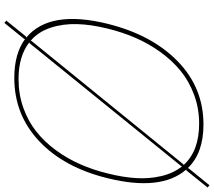

<svg xmlns="http://www.w3.org/2000/svg" viewBox="-68 -818 939 842"><g transform="rotate(90 401.0 -396.5)"><path d="M700.2 -731.9 703.1 -732.9Q641.6 -800.8 522 -800.8Q455.1 -800.8 395.5 -778.8Q335.9 -756.8 290.3 -719.5Q244.6 -682.1 207.5 -630.6Q170.4 -579.1 145.5 -521.5Q120.6 -463.9 105 -399.9Q86.9 -327.1 85.2 -264.9Q83.5 -202.6 101.3 -148.9Q119.1 -95.2 158.2 -62L159.2 -65.9ZM740.2 -399.9Q756.8 -465.8 760.5 -523.7Q764.2 -581.5 751.7 -634.8Q739.3 -688 709 -726.1L708 -722.2L168.9 -57.1L165 -56.2Q225.6 -8.8 326.2 -8.8Q392.6 -8.8 451.4 -29.5Q510.3 -50.3 555.7 -86.2Q601.1 -122.1 637.9 -172.1Q674.8 -222.2 699.7 -279.1Q724.6 -335.9 740.2 -399.9ZM761.2 -399.9Q714.4 -208.5 598.6 -99.4Q482.9 9.8 320.8 9.8Q215.3 9.8 150.9 -37.1L149.9 -33.2L80.1 53.2L69.8 44.9L139.2 -41L144 -43Q21 -145 84 -399.9Q132.3 -593.8 248.3 -706.8Q364.3 -819.8 525.9 -819.8Q650.9 -819.8 716.8 -751L717.8 -754.9L792 -846.2L801.8 -837.9L727.1 -745.1L723.1 -744.1Q818.8 -634.3 761.2 -399.9Z"/></g></svg>

Font: Sinkin Sans 100 Thin Italic
Style: Regular
Weight: 100
Italic angle: -112°
Designer: Keith Bates
Foundry: K-Type
Version: Sinkin Sans (version 1.0)  by Keith Bates   •   © 2014   www